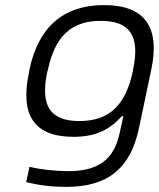

<svg xmlns="http://www.w3.org/2000/svg" viewBox="-20 -529 625 755"><path d="M96 -256 94 -244C58 -76 114 9 269 9C358 9 412 -20 459 -72H465L451 -8C429 97 369 144 248 144C200 144 142 138 96 127L83 187C134 200 186 206 240 206C406 206 493 131 526 -23L575 -256C610 -422 550 -509 389 -509C229 -509 131 -422 96 -256ZM166 -247 168 -253C196 -385 259 -447 376 -447C494 -447 531 -385 503 -253L502 -247C473 -115 410 -53 292 -53C175 -53 138 -115 166 -247Z"/></svg>

Font: LT Wave Text Light Italic
Style: Regular
Weight: 300
Designer: Daniel Lyons
Version: Version 2.5 (Glyphs App)